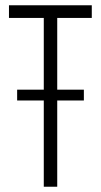

<svg xmlns="http://www.w3.org/2000/svg" viewBox="-20 -708 382 728"><path d="M45 -327V-368H298V-327ZM146 0V-640H14V-688H328V-640H197V0Z"/></svg>

Font: Saira ExtraCondensed Light
Style: Regular
Weight: 300
Width: 2
Designer: Hector Gatti with collaboration of the Omnibus-Type team
Foundry: Omnibus-Type
Version: Version 1.101